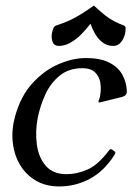

<svg xmlns="http://www.w3.org/2000/svg" viewBox="-20 -661 492 692"><path d="M193.8 11Q144.5 11 108.5 -10.5Q72.5 -32 51.5 -68Q30.5 -104 25.9 -149Q21.2 -194 34.2 -241Q54.5 -314.8 97.1 -361.2Q139.8 -407.8 191.2 -429.8Q242.8 -451.8 289 -451.8Q342.5 -451.8 374.6 -435Q406.8 -418.2 421.4 -391Q436 -363.8 437.2 -332.8Q438.2 -316.2 419 -311.5L341.5 -292.2Q338.8 -291.2 336.4 -291.9Q334 -292.5 335.2 -294.8Q335.2 -297.2 337.5 -303.4Q339.8 -309.5 340.8 -315.5Q345.2 -340.5 341.5 -363.2Q337.8 -386 322.2 -400.6Q306.8 -415.2 276.8 -415.2Q227.8 -415.2 194.9 -388.2Q162 -361.2 143.4 -320.4Q124.8 -279.5 116.2 -237.5Q106.5 -187.8 112.8 -140.5Q119 -93.2 145.1 -63.2Q171.2 -33.2 219.8 -33.2Q257.8 -33.2 296 -50.2Q334.2 -67.2 372.8 -119Q378 -125.8 383.5 -122.2L394 -114.5Q398.2 -111.8 392.8 -103Q355.2 -43.8 303.5 -16.4Q251.8 11 193.8 11ZM306 -575.5Q291.8 -556.8 273.9 -538.4Q256 -520 235 -507.8Q214 -495.5 192 -495.5Q175 -495.5 169.5 -509.9Q164 -524.2 167.5 -543.2Q169.5 -552 172.2 -558.8Q175 -565.5 181.8 -568.8Q206 -576.8 225 -585Q244 -593.2 265.6 -606.1Q287.2 -619 318.5 -641Q341.8 -619 358.4 -606.1Q375 -593.2 390.5 -585Q406 -576.8 427 -568.8Q432.8 -565.5 432.8 -558.8Q432.8 -552 431.5 -543.2Q428 -524.2 416.9 -509.9Q405.8 -495.5 388.2 -495.5Q366 -495.5 350 -507.8Q334 -520 323.2 -538.4Q312.5 -556.8 306 -575.5Z"/></svg>

Font: Young Serif Light
Style: Italic
Weight: 300
Italic angle: -10.979°
Designer: Bastien Sozeau
Foundry: NBR — Bastien Sozeau
Version: Version 5.001